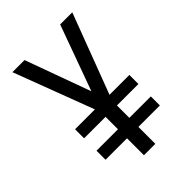

<svg xmlns="http://www.w3.org/2000/svg" viewBox="-215 -832 930 930"><g transform="rotate(-45 250.0 -367.5)"><path d="M211 0V-116H64V-178H211V-263H64V-325H200L45 -735H128L250 -399L372 -735H455L300 -325H436V-263H289V-178H436V-116H289V0Z"/></g></svg>

Font: Iosevka
Style: Regular
Weight: 400
Monospace: yes
Designer: Belleve Invis
Foundry: Belleve Invis
Version: Version 33.2.3; ttfautohint (v1.8.4)